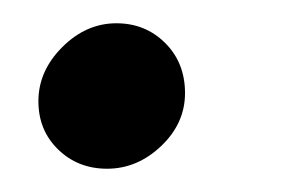

<svg xmlns="http://www.w3.org/2000/svg" viewBox="-20 -131 259 165"><path d="M13 -44Q13 -70 33.5 -90.5Q54 -111 80 -111Q105 -111 122 -94Q139 -77 139 -51Q139 -25 118.5 -5.5Q98 14 72 14Q47 14 30 -2.5Q13 -19 13 -44Z"/></svg>

Font: Oak Sans Medium
Style: Italic
Weight: 500
Italic angle: -9.49998°
Foundry: Erik Kennedy, Walven
Version: Version 1.000